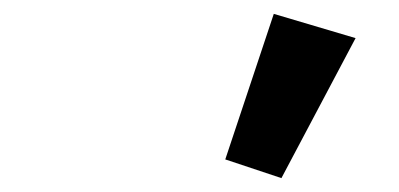

<svg xmlns="http://www.w3.org/2000/svg" viewBox="-20 -836 575 277"><path d="M493 -781 386 -579 305 -606 375 -816Z"/></svg>

Font: IBM Plex Sans Condensed
Style: Bold Italic
Weight: 700
Width: 3
Italic angle: -11.31°
Designer: Mike Abbink, Paul van der Laan, Pieter van Rosmalen
Foundry: Bold Monday
Version: Version 3.201